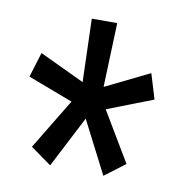

<svg xmlns="http://www.w3.org/2000/svg" viewBox="-56 -764 491 519"><g transform="rotate(10 189.5 -504.5)"><path d="M140.6 -480.5 17.1 -527.3 38.1 -595.7 161.1 -537.6 155.8 -710.9H225.6L219.2 -534.7L339.8 -593.8L360.8 -524.9L235.4 -476.1L316.4 -340.3L260.3 -297.9L186.5 -441.9L113.8 -300.8L56.6 -341.8Z"/></g></svg>

Font: Franco
Style: Regular
Weight: 400
Designer: Google
Version: Version 1.200311; 2013